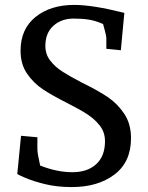

<svg xmlns="http://www.w3.org/2000/svg" viewBox="-20 -740 599 775"><path d="M130.9 -138.2Q130.9 -120.1 142.1 -71.8Q210 -44.9 272 -44.9Q333 -44.9 368.4 -77.4Q403.8 -109.9 403.8 -169.9Q403.8 -206.1 383.3 -232.4Q362.8 -258.8 333 -278.3Q303.2 -297.9 251 -324.2Q189.9 -355 152.6 -379.9Q115.2 -404.8 89.1 -442.9Q63 -481 63 -535.2Q63 -623 123.5 -671.6Q184.1 -720.2 279.8 -720.2Q354 -720.2 481.9 -688L467.8 -537.1L409.2 -543V-586.9Q409.2 -593.8 403.6 -615Q397.9 -636.2 396 -643.1Q366.2 -656.2 339.6 -660.6Q313 -665 276.9 -665Q228 -665 195.6 -636Q163.1 -606.9 163.1 -554.2Q163.1 -521 182.6 -495.6Q202.1 -470.2 231.7 -451.2Q261.2 -432.1 312 -405.8Q375 -375 414.6 -348.4Q454.1 -321.8 481.4 -281Q508.8 -240.2 508.8 -182.1Q508.8 -85.9 441.9 -35.4Q375 15.1 270 15.1Q210 15.1 161.4 3.2Q112.8 -8.8 81.3 -22.5Q49.8 -36.1 49.8 -38.1L64.9 -191.9L130.9 -186Z"/></svg>

Font: Sura
Style: Regular
Weight: 400
Designer: Carolina Giovagnoli
Foundry: Huerta Tipografica
Version: Version 1.003;PS 001.002;hotconv 1.0.70;makeotf.lib2.5.58329